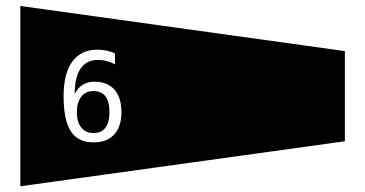

<svg xmlns="http://www.w3.org/2000/svg" viewBox="-20 -716 1236 650"><path d="M1147.5 -543V-237.8L48.8 -85.4V-695.8ZM369.1 -535.6Q355.5 -541.5 340.3 -544.7Q325.2 -547.9 310.1 -547.9Q254.4 -547.9 224.9 -507.6Q195.3 -467.3 195.3 -390.6Q195.3 -309.6 219.7 -271.7Q244.1 -233.9 296.9 -233.9Q341.8 -233.9 366.5 -260.7Q391.1 -287.6 391.1 -336.4Q391.1 -386.2 367.2 -412.8Q343.3 -439.5 299.3 -439.5Q276.9 -439.5 259.8 -428.7Q242.7 -418 232.9 -397.9Q232.9 -454.6 252.9 -483.9Q272.9 -513.2 312 -513.2Q327.6 -513.2 342 -509.3Q356.4 -505.4 369.1 -498ZM295.9 -407.7Q323.2 -407.7 336.9 -389.9Q350.6 -372.1 350.6 -336.4Q350.6 -301.8 336.9 -283.7Q323.2 -265.6 295.9 -265.6Q270 -265.6 255.1 -284.4Q240.2 -303.2 240.2 -336.4Q240.2 -369.6 255.1 -388.7Q270 -407.7 295.9 -407.7Z"/></svg>

Font: BabelStone Maritime
Style: Regular
Weight: 400
Designer: Andrew West
Foundry: BabelStone
Version: Version 0.001;February 23, 2018